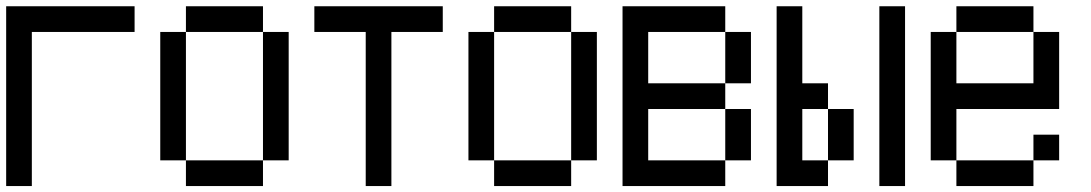

<svg xmlns="http://www.w3.org/2000/svg" viewBox="-20 -687 3540 623"><path d="M0 -83.3V-666.7H416.7V-583.3H83.3V-83.3Z M500 -166.7V-583.3H583.3V-166.7ZM833.3 -166.7V-83.3H583.3V-166.7ZM833.3 -583.3H916.7V-166.7H833.3ZM833.3 -666.7V-583.3H583.3V-666.7Z M1000 -583.3V-666.7H1416.7V-583.3H1250V-83.3H1166.7V-583.3Z M1500 -166.7V-583.3H1583.3V-166.7ZM1833.3 -166.7V-83.3H1583.3V-166.7ZM1833.3 -583.3H1916.7V-166.7H1833.3ZM1833.3 -666.7V-583.3H1583.3V-666.7Z M2000 -83.3V-666.7H2333.3V-583.3H2083.3V-416.7H2333.3V-333.3H2083.3V-166.7H2333.3V-83.3ZM2333.3 -166.7V-333.3H2416.7V-166.7ZM2333.3 -416.7V-583.3H2416.7V-416.7Z M2500 -83.3V-666.7H2583.3V-416.7H2666.7V-333.3H2583.3V-166.7H2666.7V-83.3ZM2666.7 -166.7V-333.3H2750V-166.7ZM2833.3 -83.3V-666.7H2916.7V-83.3Z M3000 -166.7V-583.3H3083.3V-416.7H3333.3V-583.3H3416.7V-333.3H3083.3V-166.7ZM3083.3 -166.7H3333.3V-83.3H3083.3ZM3083.3 -583.3V-666.7H3333.3V-583.3ZM3333.3 -166.7V-250H3416.7V-166.7Z"/></svg>

Font: GalmuriMono11 Regular
Style: Regular
Weight: 400
Designer: Lee Minseo (quiple)
Version: Version 2.399;hotconv 1.1.1;makeotfexe 2.6.0 DEVELOPMENT